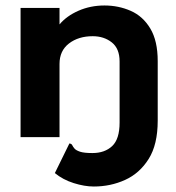

<svg xmlns="http://www.w3.org/2000/svg" viewBox="-20 -500 640 700"><path d="M322 180Q288 180 248.5 167.5Q209 155 180 131L233 23Q241 24 243.5 29.5Q246 35 251.5 41.5Q257 48 271.5 53Q286 58 317 58Q362 58 389 32.5Q416 7 416 -53V-276Q416 -323 387.5 -345.5Q359 -368 318 -368Q266 -368 231.5 -341.5Q197 -315 197 -267V0H55V-471H197V-411Q223 -442 266.5 -461Q310 -480 361 -480Q412 -480 456.5 -460.5Q501 -441 528 -396Q555 -351 555 -277V-60Q555 27 522 79.5Q489 132 436 156Q383 180 322 180Z"/></svg>

Font: Inconsolata Expanded Black
Style: Regular
Weight: 900
Width: 7
Monospace: yes
Designer: Raph Levien, Cyreal, Brenton Simpson
Foundry: Raph Levien, Cyreal, Google
Version: Version 3.001; ttfautohint (v1.8.2.53-6de2)